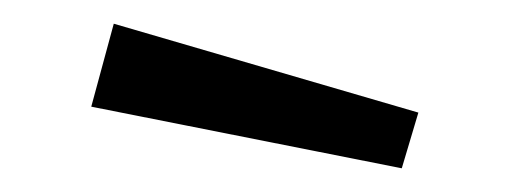

<svg xmlns="http://www.w3.org/2000/svg" viewBox="-20 -898 430 162"><path d="M333 -803 319 -756 57 -808 76 -878Z"/></svg>

Font: Kaisei Decol Medium
Style: Regular
Weight: 500
Designer: Font-Kai, 金井和夫
Foundry: KAZUO KANAI
Version: Version 5.003